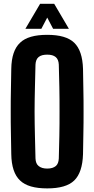

<svg xmlns="http://www.w3.org/2000/svg" viewBox="-20 -994 502 1022"><path d="M231.4 8.8C297.9 8.8 345.7 -4.9 375 -33.2C404.3 -61.5 419.9 -108.4 421.9 -173.8C422.9 -210 422.9 -247.1 423.8 -285.2C424.8 -323.2 424.8 -361.3 424.8 -399.4C424.8 -437.5 424.8 -476.6 423.8 -514.6C422.9 -552.7 422.9 -589.8 421.9 -627C419.9 -692.4 404.3 -738.3 375 -766.6C345.7 -794.9 297.9 -808.6 231.4 -808.6C164.1 -808.6 116.2 -794.9 86.9 -766.6C56.6 -738.3 41 -692.4 40 -627C39.1 -590.8 39.1 -552.7 38.1 -514.6C37.1 -476.6 37.1 -438.5 37.1 -400.4C37.1 -362.3 37.1 -323.2 38.1 -285.2C39.1 -247.1 39.1 -210 40 -173.8C41 -108.4 56.6 -61.5 86.9 -33.2C116.2 -4.9 164.1 8.8 231.4 8.8ZM231.4 -96.7C210.9 -96.7 196.3 -101.6 185.5 -110.4C174.8 -119.1 169.9 -131.8 168.9 -150.4C168 -188.5 167 -228.5 166 -270.5C165 -313.5 164.1 -356.4 164.1 -400.4C164.1 -444.3 165 -488.3 166 -530.3C167 -572.3 168 -612.3 168.9 -650.4C169.9 -668 174.8 -681.6 185.5 -690.4C196.3 -699.2 210.9 -703.1 231.4 -703.1C251 -703.1 265.6 -699.2 276.4 -690.4C287.1 -681.6 292 -668 293 -650.4C293.9 -612.3 294.9 -572.3 295.9 -530.3C296.9 -488.3 296.9 -444.3 296.9 -400.4C296.9 -356.4 296.9 -313.5 295.9 -270.5C294.9 -228.5 293.9 -188.5 293 -150.4C292 -131.8 287.1 -119.1 277.3 -110.4C266.6 -101.6 252 -96.7 231.4 -96.7ZM115.2 -840.8H200.2C215.8 -871.1 226.6 -890.6 231.4 -900.4C247.1 -870.1 257.8 -850.6 262.7 -840.8H346.7C307.6 -907.2 281.2 -951.2 268.6 -973.6H193.4C154.3 -907.2 127.9 -863.3 115.2 -840.8Z"/></svg>

Font: Yellow Ladder Regular
Style: Regular
Weight: 400
Designer: Zima Creative
Version: Version 2.002